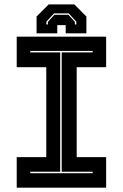

<svg xmlns="http://www.w3.org/2000/svg" viewBox="-20 -870 570 890"><path d="M57.5 0V-141.5H194.5V-558.5H57.5V-700H472V-558.5H335.5V-141.5H472V0ZM120.5 -67H409.5V-74H266V-627H409.5V-634H120.5V-627H259V-74H120.5ZM324.5 -849.5 380.5 -793.5V-715.5H284.5V-753.5H245.5V-715.5H149.5V-793.5L205.5 -849.5ZM298.5 -808H230.5L195 -769.5V-756.5H202V-768.5L232 -801.5H297L327 -768.5V-756.5H334V-769.5Z"/></svg>

Font: Tourney Thin ExtraBold
Style: Regular
Weight: 800
Version: Version 1.015